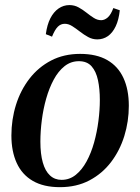

<svg xmlns="http://www.w3.org/2000/svg" viewBox="-20 -744 566 775"><path d="M303.5 -526.5Q369.5 -526.5 413 -501.5Q456.5 -476.5 478.2 -429.5Q500 -382.5 500 -317Q500 -254 481.8 -195Q463.5 -136 428 -89.5Q392.5 -43 340.8 -15.8Q289 11.5 222 11.5Q156 11.5 112.5 -13.8Q69 -39 47.5 -86Q26 -133 26 -197Q26 -261.5 44.5 -320.8Q63 -380 99 -426.5Q135 -473 186.5 -499.8Q238 -526.5 303.5 -526.5ZM298.5 -497Q266 -497 240.5 -476.8Q215 -456.5 196.8 -422.5Q178.5 -388.5 166.5 -346.2Q154.5 -304 148.8 -259Q143 -214 143 -172.5Q143 -122.5 152.8 -88Q162.5 -53.5 181.8 -35.8Q201 -18 228.5 -18Q260.5 -18 285.8 -38.2Q311 -58.5 329.5 -92.5Q348 -126.5 359.8 -168.8Q371.5 -211 377.2 -255.2Q383 -299.5 383 -340.5Q383 -385 375.5 -420.2Q368 -455.5 349.8 -476.2Q331.5 -497 298.5 -497ZM165 -606Q170 -644 183.2 -670Q196.5 -696 216.5 -709.8Q236.5 -723.5 260 -723.5Q280.5 -723.5 297.2 -714.2Q314 -705 329 -693Q344 -681 358.5 -671.8Q373 -662.5 388.5 -662.5Q402 -662.5 414.8 -673.5Q427.5 -684.5 437.5 -711.5L463.5 -702.5Q459.5 -664 447 -637.8Q434.5 -611.5 415.5 -598.2Q396.5 -585 372.5 -585Q353 -585 335.8 -594.5Q318.5 -604 302.5 -616.5Q286.5 -629 271.5 -638.5Q256.5 -648 241.5 -648Q225 -648 213 -635.8Q201 -623.5 190 -596Z"/></svg>

Font: Merriweather 120pt Medium
Style: Italic
Weight: 500
Italic angle: -7.8°
Version: Version 2.101